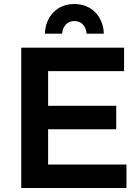

<svg xmlns="http://www.w3.org/2000/svg" viewBox="-20 -938 701 958"><path d="M204 -770Q205 -803 216.5 -830.5Q228 -858 247.5 -877.5Q267 -897 293 -907.5Q319 -918 351 -918Q382 -918 408.5 -907.5Q435 -897 454.5 -877.5Q474 -858 485.5 -830.5Q497 -803 498 -770H412Q410 -798 393.5 -815.5Q377 -833 351 -833Q325 -833 308.5 -815.5Q292 -798 290 -770ZM599 -700V-583H220V-410H560V-293H220V-117H611V0H86V-700Z"/></svg>

Font: QuotatisMedium
Style: Regular
Weight: 500
Designer: Julieta Ulanovsky
Foundry: Quotatis-Medium
Version: Version 4.000;PS 004.000;hotconv 1.0.88;makeotf.lib2.5.64775